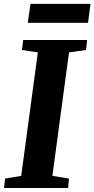

<svg xmlns="http://www.w3.org/2000/svg" viewBox="-28 -944 474 964"><path d="M-7.5 0 -2.5 -47.5 78.5 -61 162 -681 82 -693 88.5 -743H409.5L404 -693L318.5 -681L235 -61L318 -47.5L314 0ZM125 -924.5H426.5L414 -829.5H111.5Z"/></svg>

Font: Merriweather 24pt ExtraBold
Style: Italic
Weight: 800
Italic angle: -7.8°
Version: Version 2.101